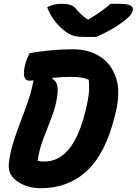

<svg xmlns="http://www.w3.org/2000/svg" viewBox="-20 -979 718 1009"><path d="M581 -360Q533 -170 435.5 -80Q338 10 194 10Q151 10 115 -3Q79 -16 53 -41Q35 -59 29.5 -79.5Q24 -100 27 -125Q34 -181 51 -234.5Q68 -288 88.5 -341Q109 -394 127.5 -447.5Q146 -501 156 -557Q140 -555 135 -555Q91 -555 113 -643Q118 -660 123.5 -673.5Q129 -687 136 -700Q198 -710 251.5 -715Q305 -720 363 -720Q446 -720 506 -681.5Q566 -643 590 -569Q614 -495 588 -388ZM178 -133Q186 -132 194.5 -131Q203 -130 213 -130Q287 -130 340.5 -193.5Q394 -257 427 -387L430 -399Q444 -456 447 -491Q450 -526 446 -560Q412 -575 358 -575Q329 -575 304 -573.5Q279 -572 257 -570L254 -565Q275 -555 280.5 -530.5Q286 -506 280 -468Q271 -412 249 -356.5Q227 -301 206 -245Q185 -189 178 -133ZM485 -785H421Q386 -785 364 -792Q342 -799 318 -818Q253 -870 228 -941Q260 -959 302 -959Q328 -959 346.5 -954Q365 -949 378 -934Q390 -920 403 -907Q416 -894 439 -877H445Q488 -902 515.5 -922.5Q543 -943 561 -959H606Q650 -959 665 -950.5Q680 -942 678 -928Q677 -917 668.5 -904Q660 -891 641 -876Q572 -821 485 -785Z"/></svg>

Font: Recursive Mn Csl St XBd
Style: Italic
Weight: 800
Italic angle: -15°
Monospace: yes
Version: Version 1.079;hotconv 1.0.112;makeotfexe 2.5.65598; ttfautoh